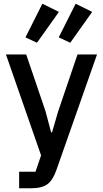

<svg xmlns="http://www.w3.org/2000/svg" viewBox="-20 -813 554 1033"><path d="M293 -214 397 -520H502L283 103Q264 157 234.5 178.5Q205 200 146 200H83V111H171L201 23L12 -520H121L225 -214L255 -101H260ZM297 -749 179 -583 117 -612 208 -793ZM476 -749 358 -583 296 -612 387 -793Z"/></svg>

Font: IBM Plex Sans Medm
Style: Regular
Weight: 500
Designer: Mike Abbink, Paul van der Laan, Pieter van Rosmalen
Foundry: Bold Monday
Version: Version 3.005